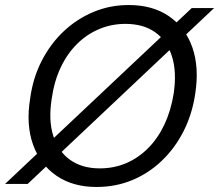

<svg xmlns="http://www.w3.org/2000/svg" viewBox="-43 -732 872 764"><path d="M-23 0 720 -700H809L67 0ZM341 12Q247 12 182 -32.5Q117 -77 88.5 -156.5Q60 -236 77 -340Q88 -422 123 -490Q158 -558 210.5 -607.5Q263 -657 329 -684.5Q395 -712 469 -712Q565 -712 630 -667Q695 -622 722.5 -543Q750 -464 734 -360Q722 -278 687.5 -210Q653 -142 600.5 -92Q548 -42 482.5 -15Q417 12 341 12ZM354 -62Q410 -62 458.5 -82.5Q507 -103 546 -142Q585 -181 611 -236Q637 -291 648 -359Q661 -446 641 -508.5Q621 -571 574 -604Q527 -637 456 -637Q401 -637 352 -616.5Q303 -596 264 -557.5Q225 -519 199 -464.5Q173 -410 163 -341Q149 -254 169 -191.5Q189 -129 236.5 -95.5Q284 -62 354 -62Z"/></svg>

Font: DM Sans 10pt
Style: Italic
Weight: 400
Italic angle: -10°
Version: Version 4.004;gftools[0.9.30]